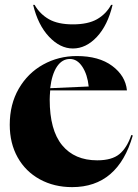

<svg xmlns="http://www.w3.org/2000/svg" viewBox="-20 -753 566 788"><path d="M20 -241Q20 -325 57 -389Q94 -453 157 -488Q220 -523 295 -523Q386 -523 440.5 -482.5Q495 -442 501 -382H186Q184 -358 184 -344Q184 -219 235 -157Q286 -95 379 -95Q439 -95 470 -120.5Q501 -146 519 -199L525 -197Q464 15 276 15Q202 15 143.5 -17Q85 -49 52.5 -107Q20 -165 20 -241ZM344 -398Q339 -447 318 -479Q297 -511 267 -511Q235 -511 214 -480Q193 -449 186 -391ZM116 -733H122Q144 -695 181 -674Q218 -653 279 -653Q341 -653 378 -674Q415 -695 436 -733H442Q422 -649 377.5 -601.5Q333 -554 279 -554Q227 -554 181.5 -602Q136 -650 116 -733Z"/></svg>

Font: Nyght Serif Bold
Style: Regular
Weight: 700
Designer: Maksym Kobuzan
Version: Version 0.410